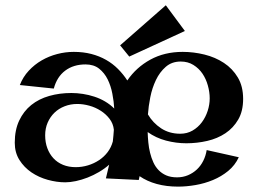

<svg xmlns="http://www.w3.org/2000/svg" viewBox="-20 -673 963 718"><path d="M676.8 -137.2Q638.7 -137.2 600.8 -147.2Q563 -157.2 532.2 -179.2Q532.7 -160.2 534.7 -140.1Q536.6 -120.1 541.3 -101.3Q545.9 -82.5 553.5 -65.9Q561 -49.3 573 -36.9Q585 -24.4 601.8 -17.1Q618.7 -9.8 642.1 -9.8Q664.1 -9.8 683.1 -17.8Q702.1 -25.9 716.6 -39.6Q731 -53.2 740.2 -71.8Q749.5 -90.3 752.9 -111.8L873 -85Q858.9 -54.7 833.3 -33.7Q807.6 -12.7 776.4 0.2Q745.1 13.2 711.2 19Q677.2 24.9 646 24.9Q602.1 24.9 565.9 14.9Q529.8 4.9 502 -14.2L499 0L376 -5.9L388.2 -57.1Q371.1 -42 350.3 -29.8Q329.6 -17.6 307.6 -9Q285.6 -0.5 263.9 4.2Q242.2 8.8 224.1 8.8Q192.4 8.8 158.7 -0.5Q125 -9.8 97.7 -28.3Q70.3 -46.9 52.7 -74.7Q35.2 -102.5 35.2 -139.2Q35.2 -187 51.8 -222.2Q68.4 -257.3 96.9 -280.3Q125.5 -303.2 164.1 -314.2Q202.6 -325.2 247.1 -325.2Q268.1 -325.2 290 -321.8Q312 -318.4 333 -311.5Q354 -304.7 373 -293.5Q392.1 -282.2 407.2 -267.1Q405.8 -293.5 400.1 -322.8Q394.5 -352.1 382.6 -376.2Q370.6 -400.4 350.6 -416.3Q330.6 -432.1 299.8 -432.1Q254.9 -432.1 223.9 -408.9Q192.9 -385.7 181.2 -341.8L54.2 -355Q65.9 -385.3 87.4 -408.4Q108.9 -431.6 136 -447.3Q163.1 -462.9 193.8 -470.9Q224.6 -479 255.9 -479Q291.5 -479 321.5 -471.2Q351.6 -463.4 376.5 -449.2Q401.4 -435.1 421.1 -415.3Q440.9 -395.5 456.1 -372.1Q489.3 -420.9 542.2 -450Q595.2 -479 663.1 -479Q704.1 -479 744.6 -469Q785.2 -459 817.4 -437.7Q849.6 -416.5 869.4 -383.3Q889.2 -350.1 889.2 -303.2Q889.2 -257.3 870.8 -225.8Q852.5 -194.3 822.8 -174.6Q793 -154.8 754.9 -146Q716.8 -137.2 676.8 -137.2ZM655.8 -442.9Q622.6 -442.9 599.9 -423.1Q577.1 -403.3 563 -373.5Q548.8 -343.8 542 -309.3Q535.2 -274.9 533.2 -245.1Q551.8 -213.4 582.5 -193.1Q613.3 -172.9 653.8 -172.9Q679.7 -172.9 700.2 -184.8Q720.7 -196.8 734.9 -215.8Q749 -234.9 756.6 -258.3Q764.2 -281.7 764.2 -305.2Q764.2 -328.6 757.3 -353.3Q750.5 -377.9 737.1 -397.7Q723.6 -417.5 703.1 -430.2Q682.6 -442.9 655.8 -442.9ZM401.9 -144Q403.3 -155.3 404.1 -166Q404.8 -176.8 405.8 -188Q403.3 -210.9 389.6 -228.8Q376 -246.6 356.4 -259Q336.9 -271.5 314 -277.8Q291 -284.2 269 -284.2Q243.7 -284.2 221.7 -275.6Q199.7 -267.1 183.6 -251.5Q167.5 -235.8 158.2 -214.4Q148.9 -192.9 148.9 -167Q148.9 -140.6 157 -118.9Q165 -97.2 179.7 -81.3Q194.3 -65.4 215.6 -56.6Q236.8 -47.9 263.2 -47.9Q286.6 -47.9 309.1 -54.7Q331.5 -61.5 350.3 -74Q369.1 -86.4 382.6 -104.2Q396 -122.1 401.9 -144ZM671.4 -557.1 463.4 -461.4 429.2 -503.4 600.1 -653.3Z"/></svg>

Font: Original Surfer
Style: Regular
Weight: 400
Designer: Astigmatic (AOETI)
Foundry: Astigmatic (AOETI)
Version: Version 1.001